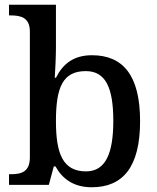

<svg xmlns="http://www.w3.org/2000/svg" viewBox="-20 -780 664 810"><path d="M367 10C499 10 571 -76 571 -269C571 -462 499 -547 368 -547C290 -547 245 -510 216 -452H211C213 -476 216 -546 216 -580V-760H18V-715H25C68 -715 106 -706 106 -647V-116C106 -54 69 -45 25 -45H18V0H186L207 -78H214C243 -26 290 10 367 10ZM343 -57C245 -57 216 -132 216 -269C216 -412 245 -480 342 -480C425 -480 458 -411 458 -270C458 -132 425 -57 343 -57Z"/></svg>

Font: Noto Serif Medium
Style: Regular
Weight: 500
Designer: Monotype Design Team
Foundry: Monotype Imaging Inc.
Version: Version 2.013